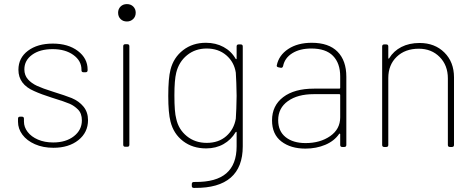

<svg xmlns="http://www.w3.org/2000/svg" viewBox="-20 -718 2326 938"><path d="M68 -123V-138Q68 -148 78 -148H87Q97 -148 97 -138V-124Q97 -97 115 -73.5Q133 -50 165.5 -36Q198 -22 240 -22Q302 -22 341 -52.5Q380 -83 380 -130Q380 -164 361 -183Q343 -201 320.5 -211Q298 -221 233 -241Q182 -257 147 -273Q70 -306 70 -377Q70 -435 116.5 -470Q163 -505 238 -505Q313 -505 360.5 -469Q408 -433 408 -378V-375Q408 -365 398 -365H388Q378 -365 378 -375V-378Q378 -421 338.5 -449.5Q299 -478 237 -478Q175 -478 137 -450.5Q99 -423 99 -379Q99 -350 117 -330Q134 -311 161 -298.5Q188 -286 239 -270Q300 -251 330 -239Q366 -224 388 -197Q410 -170 410 -131Q410 -71 363 -33.5Q316 4 241 4Q190 4 150.5 -13.5Q111 -31 89.5 -60Q68 -89 68 -123Z M582 -11V-492Q582 -502 592 -502H602Q612 -502 612 -492V-11Q612 -1 602 -1H592Q582 -1 582 -11ZM600 -698Q619 -698 631 -686Q643 -674 643 -656Q643 -637 630.5 -625Q618 -613 600 -613Q581 -613 569 -625Q557 -637 557 -656Q557 -674 569 -686Q581 -698 600 -698Z M927 200Q917 200 917 190V181Q917 171 928 171H933Q1036 172 1086 128.5Q1136 85 1136 -3V-70Q1136 -77 1131 -72Q1109 -35 1072 -14Q1035 7 987 7Q921 7 874.5 -28.5Q828 -64 813 -124Q802 -166 802 -249Q802 -336 813 -378Q828 -437 874.5 -473Q921 -509 986 -509Q1034 -509 1072 -488.5Q1110 -468 1131 -431Q1136 -426 1136 -433V-491Q1136 -501 1146 -501H1156Q1166 -501 1166 -491V-3Q1166 99 1107 150Q1048 201 932 200ZM841 -138Q852 -86 892.5 -53Q933 -20 990 -20Q1048 -20 1085.5 -53Q1123 -86 1132 -138Q1133 -155 1134.5 -187.5Q1136 -220 1136 -250Q1136 -280 1134.5 -312.5Q1133 -345 1132 -363Q1124 -415 1085.5 -448Q1047 -481 990 -481Q934 -481 894 -448.5Q854 -416 841 -363Q832 -327 832 -252Q832 -170 841 -138Z M1309 -130Q1309 -202 1363.5 -243.5Q1418 -285 1514 -285H1638Q1642 -285 1642 -289V-345Q1642 -409 1607 -445Q1572 -481 1501 -481Q1445 -481 1408 -458Q1371 -435 1363 -395Q1360 -385 1351 -387L1341 -389Q1331 -391 1332 -398Q1342 -448 1388 -478.5Q1434 -509 1503 -509Q1586 -509 1629 -465.5Q1672 -422 1672 -343V-10Q1672 0 1662 0H1652Q1642 0 1642 -10V-62Q1642 -64 1640.5 -65Q1639 -66 1637 -64Q1613 -29 1569 -10.5Q1525 8 1472 8Q1400 8 1354.5 -27Q1309 -62 1309 -130ZM1473 -19Q1544 -19 1593 -53Q1642 -87 1642 -145V-254Q1642 -258 1638 -258H1513Q1434 -258 1386.5 -224Q1339 -190 1339 -131Q1339 -77 1375.5 -48Q1412 -19 1473 -19Z M1847 -10V-491Q1847 -501 1857 -501H1867Q1877 -501 1877 -491V-435Q1877 -432 1878.5 -431.5Q1880 -431 1881 -433Q1903 -469 1941 -488.5Q1979 -508 2030 -508Q2104 -508 2151 -461.5Q2198 -415 2198 -340V-10Q2198 0 2188 0H2178Q2168 0 2168 -10V-335Q2168 -399 2128 -439.5Q2088 -480 2026 -480Q1959 -480 1918 -440.5Q1877 -401 1877 -337V-10Q1877 0 1867 0H1857Q1847 0 1847 -10Z"/></svg>

Font: Barlow GEO Thin
Style: Regular
Weight: 100
Designer: Jeremy Tribby
Foundry: Tribby Type
Version: Version 1.408